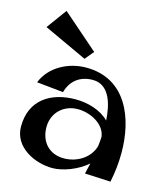

<svg xmlns="http://www.w3.org/2000/svg" viewBox="-108 -792 772 885"><g transform="rotate(15 278.0 -349.5)"><path d="M499 0C509 -47 514 -94 514 -142C514 -304 448 -479 256 -479C173 -479 86 -436 54 -355L181 -342C197 -400 240 -432 300 -432C382 -432 403 -338 407 -267C367 -308 303 -325 247 -325C129 -325 35 -267 35 -139C35 -41 139 9 224 9C273 9 343 -17 388 -57L376 -6ZM402 -144C386 -85 326 -48 263 -48C193 -48 149 -97 149 -167C149 -236 201 -284 269 -284C327 -284 399 -249 406 -188C405 -173 404 -159 402 -144ZM30 -612 237 -516 272 -558 100 -708Z"/></g></svg>

Font: Original Surfer
Style: Regular
Weight: 400
Designer: Astigmatic (AOETI)
Foundry: Astigmatic (AOETI)
Version: Version 1.001